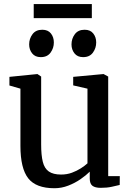

<svg xmlns="http://www.w3.org/2000/svg" viewBox="-20 -938 664 968"><path d="M487.5 9Q460 9 446.2 -1.2Q432.5 -11.5 432.5 -38V-72.5Q414 -54 385.8 -34.5Q357.5 -15 323.8 -2Q290 11 254.5 11Q161.5 11 122.2 -39.2Q83 -89.5 83 -202.5V-491L27.5 -507V-550.5L167 -564.5H169L187.5 -552V-209.5Q187.5 -155.5 195.8 -122.2Q204 -89 226 -73.5Q248 -58 288 -58Q317.5 -58 342.5 -67.2Q367.5 -76.5 387.8 -89.5Q408 -102.5 421 -114.5V-491L349 -507.5V-550.5L500 -564.5H502.5L525.5 -552V-50H584L583.5 -5.5Q566.5 -1.5 542.8 3.8Q519 9 487.5 9ZM185 -650Q157 -650 142 -669Q127 -688 127 -714Q127 -743 143.8 -765.5Q160.5 -788 192.5 -788H193.5Q222 -788 236.8 -769.2Q251.5 -750.5 251.5 -724Q251.5 -695.5 235 -672.8Q218.5 -650 186 -650ZM398.5 -650Q370.5 -650 355.5 -669Q340.5 -688 340.5 -714Q340.5 -743 357.2 -765.5Q374 -788 406 -788H407Q435.5 -788 450.2 -769.2Q465 -750.5 465 -724Q465 -695.5 448.5 -672.8Q432 -650 399.5 -650ZM443 -917.5V-846.5H150V-917.5Z"/></svg>

Font: Merriweather 24pt
Style: Regular
Weight: 400
Designer: Eben Sorkin
Foundry: Eben Sorkin
Version: Version 2.100